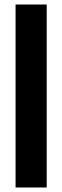

<svg xmlns="http://www.w3.org/2000/svg" viewBox="-20 -680 275 851"><path d="M49 151V-660H187V151Z"/></svg>

Font: Bricolage Grotesque 72pt ExtraBold
Style: Regular
Weight: 800
Designer: Mathieu Triay
Foundry: Atelier Triay
Version: Version 1.001;gftools[0.9.33.dev8+g029e19f]